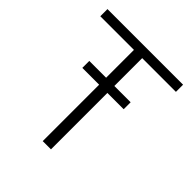

<svg xmlns="http://www.w3.org/2000/svg" viewBox="-192 -846 981 981"><g transform="rotate(45 298.5 -355.5)"><path d="M446.3 -458V-407.7H328.6V0H269V-407.7H147.5V-458H269V-659.2H25.9V-710.9H572.3V-659.2H328.6V-458Z"/></g></svg>

Font: Vazirmatn RD UI ExtraLight
Style: Regular
Weight: 200
Designer: Saber Rastikerdar
Foundry: Saber Rastikerdar
Version: Version 33.003